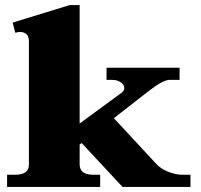

<svg xmlns="http://www.w3.org/2000/svg" viewBox="-20 -737 791 757"><path d="M731 -48V0H463L302 -173L294 -167V-89Q294 -48 348 -48H375V0H8V-48H40Q94 -48 94 -88V-574Q94 -594 84 -602.5Q74 -611 59 -611Q54 -611 40 -608L30 -648L255 -717H294V-250L459 -371Q470 -379 470 -390Q470 -403 456 -412.5Q442 -422 424 -422H400V-470H688V-422H648Q622 -422 561 -374L429 -271L594 -93Q612 -72 642.5 -60Q673 -48 699 -48Z"/></svg>

Font: Taviraj Black
Style: Regular
Weight: 900
Designer: Katatrad Team
Foundry: CadsonDemak
Version: Version 1.030